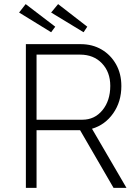

<svg xmlns="http://www.w3.org/2000/svg" viewBox="-20 -915 679 935"><path d="M106 0V-700H373Q430 -700 474.5 -674Q519 -648 545 -602Q571 -556 571 -496Q571 -420 531.5 -363.5Q492 -307 428 -288L596 0H533L370 -281H158V0ZM158 -332H381Q441 -332 479 -378.5Q517 -425 517 -497Q517 -564 476.5 -606.5Q436 -649 370 -649H158ZM387 -758 229 -854 263 -895 405 -785ZM229 -758 73 -854 105 -895 249 -785Z"/></svg>

Font: Readex Pro ExtraLight
Style: Regular
Weight: 200
Designer: Bonnie Shaver-Troup, Thomas Jockin
Foundry: Lexend
Version: Version 1.203; ttfautohint (v1.8.3)